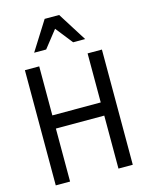

<svg xmlns="http://www.w3.org/2000/svg" viewBox="-139 -1044 858 1127"><g transform="rotate(-15 290.0 -480.5)"><path d="M56 0H143V-322H437V0H524V-700H437V-402H143V-700H56ZM135 -785H208L290 -889L372 -785H445L334 -961H246Z"/></g></svg>

Font: CommitMono-dimboump
Style: Regular
Weight: 400
Monospace: yes
Designer: Eigil Nikolajsen
Foundry: Eigil Nikolajsen
Version: Version 1.143